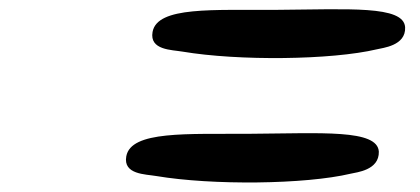

<svg xmlns="http://www.w3.org/2000/svg" viewBox="-20 -606 894 409"><path d="M727 -236C739 -239 788 -243 787 -283C784 -331 666 -322 512 -321C379 -320 259 -328 249 -273C242 -234 290 -235 313 -231C432 -211 630 -213 727 -236ZM783 -501C794 -504 845 -508 843 -548C840 -595 722 -586 568 -585C435 -584 315 -593 305 -538C298 -499 346 -500 369 -496C488 -476 686 -478 783 -501Z"/></svg>

Font: Venom Sans
Style: BdObl
Weight: 700
Version: Version 1.001